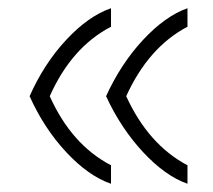

<svg xmlns="http://www.w3.org/2000/svg" viewBox="-20 -471 518 467"><path d="M250 -24Q195 -43 141 -101Q87 -159 52 -237Q87 -316 141 -374Q195 -432 250 -451V-406Q154 -356 101 -237Q154 -119 250 -69ZM436 -24Q382 -43 328 -101Q274 -159 238 -237Q274 -316 328 -374Q382 -432 436 -451V-406Q341 -356 287 -237Q341 -119 436 -69Z"/></svg>

Font: TajawalTap
Style: Regular
Weight: 300
Designer: Boutros Fonts
Foundry: Created by Boutros International 2017
Version: Version 2.700